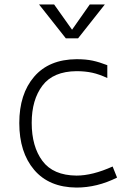

<svg xmlns="http://www.w3.org/2000/svg" viewBox="-20 -829 586 866"><path d="M67 0ZM67 -274Q67 -405 134 -483Q201 -561 325 -562Q367 -562 397.5 -555.5Q428 -549 464 -535V-477Q428 -494 396 -501Q364 -508 325 -508Q220 -507 171.5 -443Q123 -379 123 -275Q123 -168 171.5 -103Q220 -38 325 -37Q397 -37 488 -78L508 -28Q418 17 325 17Q201 16 134 -63Q67 -142 67 -274ZM453 -809 332 -656H277L156 -809H224L305 -695L385 -809Z"/></svg>

Font: Biryani UltraLight
Style: Regular
Weight: 250
Designer: Dan Reynolds and Mathieu Réguer
Foundry: Dan Reynolds and Mathieu Réguer
Version: Version 1.003; ttfautohint (v1.1) -l 5 -r 5 -G 72 -x 0 -D la